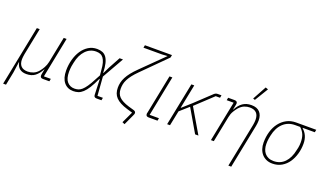

<svg xmlns="http://www.w3.org/2000/svg" viewBox="-85 -1346 3627 2134"><g transform="rotate(20 1728.0 -279.0)"><path d="M10 200 151 -508H185L121 -189Q118 -172 116 -155Q114 -138 114 -128Q114 -19 220 -19Q252 -19 285 -32Q318 -45 344 -76Q364 -99 382 -131.5Q400 -164 408 -202L469 -508H503L408 -31H490L484 0H408Q375 0 375 -29Q375 -34 375.5 -38.5Q376 -43 377 -49L388 -105H385Q356 -49 316.5 -18.5Q277 12 214 12Q166 12 136 -11Q106 -34 95 -85H93L75 44L44 200Z M1100 0H1043Q1009 0 1009 -32L1002 -216H998Q965 -144 937 -99.5Q909 -55 882 -30.5Q855 -6 827.5 3Q800 12 769 12Q700 12 659 -37.5Q618 -87 618 -178Q618 -245 635 -307Q652 -369 683.5 -416.5Q715 -464 760 -492Q805 -520 861 -520Q897 -520 925 -509Q953 -498 972 -471.5Q991 -445 1001.5 -401.5Q1012 -358 1014 -292H1017L1055 -370L1130 -508H1170L1025 -253L1042 -31H1106ZM772 -19Q796 -19 817.5 -25.5Q839 -32 860 -50.5Q881 -69 904.5 -103Q928 -137 957 -193L990 -254L984 -316Q981 -365 971.5 -398Q962 -431 947 -451.5Q932 -472 910.5 -480.5Q889 -489 861 -489Q789 -489 737.5 -435Q686 -381 667 -287L658 -242Q656 -226 654.5 -210.5Q653 -195 653 -176Q653 -94 686.5 -56.5Q720 -19 772 -19Z M1345 -740H1665L1659 -709L1381 -431Q1345 -395 1321 -364Q1297 -333 1282.5 -304.5Q1268 -276 1262.5 -249.5Q1257 -223 1257 -195Q1257 -135 1292 -99.5Q1327 -64 1408 -39L1474 -20Q1499 -12 1499 8Q1499 13 1497 19.5Q1495 26 1490 36L1432 162L1403 149L1467 13L1403 -6Q1354 -21 1320 -39Q1286 -57 1264.5 -79.5Q1243 -102 1233 -130.5Q1223 -159 1223 -195Q1223 -226 1230 -256Q1237 -286 1253.5 -318Q1270 -350 1297.5 -385Q1325 -420 1367 -461L1621 -711V-713L1559 -709H1339Z M1763 0H1659Q1625 0 1625 -29Q1625 -34 1625.5 -38Q1626 -42 1628 -47L1720 -508H1754L1659 -31H1769Z M2051 -269 1947 -177 1911 0H1877L1979 -508H2013L1956 -224H1960L2065 -318L2251 -493Q2261 -501 2270 -504.5Q2279 -508 2293 -508H2335L2329 -477H2278L2077 -289L2247 0H2208Z M2395 0 2490 -477H2408L2414 -508H2490Q2524 -508 2524 -479Q2524 -472 2521 -460L2510 -404H2513Q2542 -461 2584 -490.5Q2626 -520 2687 -520Q2752 -520 2785.5 -484.5Q2819 -449 2819 -386Q2819 -371 2817 -353.5Q2815 -336 2812 -320L2708 200H2674L2778 -320Q2781 -336 2782.5 -353Q2784 -370 2784 -380Q2784 -489 2678 -489Q2646 -489 2614.5 -476.5Q2583 -464 2554 -432Q2536 -411 2517 -379.5Q2498 -348 2490 -306L2429 0ZM2701 -587 2678 -595 2767 -758 2798 -747Z M3307 -477V-473Q3376 -415 3376 -313Q3376 -251 3359.5 -193Q3343 -135 3311.5 -89Q3280 -43 3232.5 -15.5Q3185 12 3124 12Q3084 12 3052.5 -2Q3021 -16 2999 -41Q2977 -66 2965.5 -100.5Q2954 -135 2954 -176Q2954 -245 2972 -305.5Q2990 -366 3024.5 -411Q3059 -456 3107.5 -482Q3156 -508 3218 -508H3456L3450 -477ZM3217 -477Q3134 -477 3077 -423.5Q3020 -370 3000 -273L2993 -237Q2990 -221 2989 -205Q2988 -189 2988 -171Q2988 -139 2996.5 -111.5Q3005 -84 3022 -63.5Q3039 -43 3065.5 -31Q3092 -19 3128 -19Q3206 -19 3258 -72.5Q3310 -126 3329 -223L3336 -253Q3339 -268 3340.5 -285Q3342 -302 3342 -318Q3342 -368 3328 -405Q3314 -442 3277 -477Z"/></g></svg>

Font: IBM Plex Sans ExtLt
Style: Italic
Weight: 200
Italic angle: -11°
Designer: Mike Abbink, Paul van der Laan, Pieter van Rosmalen
Foundry: Bold Monday
Version: Version 3.005